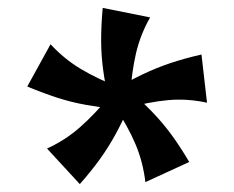

<svg xmlns="http://www.w3.org/2000/svg" viewBox="-20 -798 593 486"><path d="M256 -540Q246 -585 241 -622Q236 -659 236 -696.5Q236 -734 240 -778L360 -754Q335 -710 324 -662Q313 -614 309 -551ZM268 -571Q308 -594 341.5 -610Q375 -626 410.5 -638Q446 -650 490 -660L504 -538Q454 -549 405 -544.5Q356 -540 295 -523ZM306 -571Q340 -541 366 -514Q392 -487 414 -457Q436 -427 459 -388L348 -337Q342 -388 323 -433Q304 -478 269 -531ZM309 -534Q291 -492 273 -459Q255 -426 233.5 -396Q212 -366 182 -332L99 -422Q145 -443 182 -475.5Q219 -508 259 -556ZM280 -521Q235 -526 198 -532.5Q161 -539 125.5 -550.5Q90 -562 49 -579L108 -686Q142 -649 184.5 -623.5Q227 -598 286 -575Z"/></svg>

Font: Marhey Medium
Style: Regular
Weight: 500
Designer: Nur Syamsi & Bustanul Arifin
Foundry: Namelatype
Version: Version 1.000